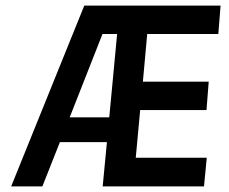

<svg xmlns="http://www.w3.org/2000/svg" viewBox="-20 -669 820 689"><path d="M20 0 282.5 -649H771.5L763.5 -547H466L511 -577L489.5 -340L448 -376H729L721 -274H439.5L485.5 -301L463.5 -63L421.5 -103H722L712 0H348.5L365 -172.5L385.5 -159H170L200.5 -173L132 0ZM368 -204.5 403 -575.5 423 -547H329L359 -575.5L214 -207L200 -248H392Z"/></svg>

Font: Karla
Style: Bold Italic
Weight: 700
Italic angle: -8°
Designer: Jonathan Pinhorn
Version: Version 2.004;gftools[0.9.33]